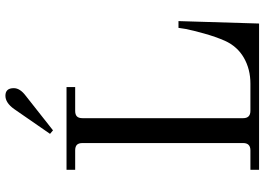

<svg xmlns="http://www.w3.org/2000/svg" viewBox="-154 -824 978 710"><g transform="rotate(-90 335.0 -469.0)"><path d="M336 -938Q364 -938 364 -907Q364 -884 336 -863L208 -762L195 -773L287 -906Q310 -938 336 -938ZM62 0V-32H134Q161 -32 161 -59V-653Q161 -667 154.5 -673.5Q148 -680 134 -680H62V-712H368V-680H280Q266 -680 259.5 -673.5Q253 -667 253 -653V-59Q253 -32 280 -32H381Q434 -32 476 -56Q518 -80 539 -126Q554 -160 566 -203Q578 -246 583 -272L587 -298H612L603 0Z"/></g></svg>

Font: Old Standard TT
Style: Regular
Weight: 400
Designer: Alexey Kryukov <alexios@thessalonica.org.ru>
Version: Version 2.2